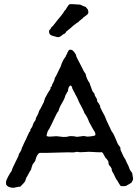

<svg xmlns="http://www.w3.org/2000/svg" viewBox="-20 -885 655 912"><path d="M399 -833Q401 -826 398.5 -821Q396 -816 387 -810Q378 -804 377 -803Q374 -798 364.5 -791.5Q355 -785 352 -780Q345 -777 336.5 -769.5Q328 -762 323 -759Q319 -754 309.5 -747Q300 -740 297 -737Q295 -736 294 -734Q293 -732 291.5 -729.5Q290 -727 289 -726Q283 -725 274.5 -717.5Q266 -710 260 -709Q256 -708 251 -709Q246 -710 240 -712Q234 -714 230 -715Q214 -718 213 -734Q212 -740 217.5 -745Q223 -750 223 -754Q231 -760 243 -776.5Q255 -793 262 -800Q265 -804 270 -810Q275 -816 279 -821.5Q283 -827 286 -833Q291 -836 297.5 -848.5Q304 -861 311 -865Q318 -866 337 -864.5Q356 -863 361 -863Q375 -856 387 -852Q388 -850 393.5 -844.5Q399 -839 399 -833ZM429 -438 431 -430Q432 -428 434.5 -424.5Q437 -421 438.5 -418Q440 -415 441 -411Q442 -407 442 -403Q450 -394 455 -383Q456 -381 456 -378.5Q456 -376 456 -375Q461 -367 464 -359Q479 -334 485 -315Q490 -306 498 -287.5Q506 -269 511 -260Q519 -251 527.5 -230Q536 -209 538 -205Q540 -200 545 -193.5Q550 -187 551 -186Q552 -184 552 -178Q552 -172 554 -170Q556 -166 560 -156.5Q564 -147 568 -139.5Q572 -132 576 -127Q578 -120 585.5 -106Q593 -92 595 -83Q599 -74 608 -63Q608 -58 610 -49Q612 -40 612 -38Q613 -32 609 -25.5Q605 -19 604 -17Q602 -16 590 -8.5Q578 -1 574.5 -1Q571 -1 554 -1Q549 -6 542.5 -18Q536 -30 532 -34Q518 -64 513 -71Q511 -73 511 -78Q511 -83 510 -85Q505 -94 497 -102Q497 -105 495.5 -110.5Q494 -116 494 -120Q493 -121 491.5 -123Q490 -125 488.5 -127.5Q487 -130 486 -131L481 -135Q470 -159 464 -162Q452 -161 431.5 -162.5Q411 -164 403 -164Q396 -164 384 -163Q372 -162 363 -162Q354 -162 346 -164Q331 -161 330 -161Q305 -162 263 -160.5Q221 -159 207 -159H169Q155 -154 147 -120L135 -104Q134 -99 131 -92Q128 -85 128 -80Q123 -74 116 -60Q109 -46 105 -41Q104 -39 102 -32Q100 -25 98 -22Q96 -18 76 2Q70 1 59 4Q48 7 45 7Q18 7 9 -9Q8 -17 9 -23Q10 -29 14 -36.5Q18 -44 18 -45Q19 -47 25 -57.5Q31 -68 35 -72Q37 -83 51 -110L68 -145Q68 -150 70.5 -154.5Q73 -159 76.5 -164Q80 -169 81 -172Q82 -174 83 -179Q84 -184 86 -187Q87 -189 89 -193Q91 -197 92 -200Q95 -208 100 -217Q103 -221 106.5 -230.5Q110 -240 113 -244L119 -258Q120 -259 122 -260.5Q124 -262 124 -263Q124 -264 124 -267Q124 -270 125 -271Q126 -273 129 -277Q132 -281 133 -283Q134 -286 136.5 -293Q139 -300 141 -304L146 -310Q151 -317 150 -323Q162 -343 166 -359Q171 -365 177.5 -379Q184 -393 188 -399Q188 -402 190.5 -408Q193 -414 193 -417Q196 -421 200 -429.5Q204 -438 206 -441Q208 -445 213 -452Q218 -459 220 -463Q220 -464 220 -467Q220 -470 221 -471Q222 -472 224 -473.5Q226 -475 226 -476L228 -484Q229 -486 232.5 -492Q236 -498 238 -504Q240 -510 240 -515Q244 -519 248.5 -528.5Q253 -538 254 -540Q264 -562 267 -566Q278 -601 292 -616Q292 -620 296 -625.5Q300 -631 300 -635Q301 -636 303 -640Q305 -644 307 -646.5Q309 -649 313 -649Q317 -649 320.5 -648Q324 -647 327 -643.5Q330 -640 331.5 -639Q333 -638 336 -632L340 -627Q341 -621 343 -615.5Q345 -610 349 -603.5Q353 -597 354 -594Q357 -588 362 -578.5Q367 -569 370 -563Q376 -548 387 -533Q391 -510 406 -490Q407 -484 411.5 -473Q416 -462 418 -455Q419 -451 423.5 -446.5Q428 -442 429 -438ZM433 -243V-250Q431 -256 431 -257Q425 -265 403 -306Q396 -328 381 -348Q378 -358 369 -374.5Q360 -391 357 -397L346 -422Q345 -423 340 -432.5Q335 -442 333 -447Q331 -449 328.5 -455Q326 -461 324 -463Q322 -478 314 -479Q303 -472 303 -452Q300 -450 296.5 -442.5Q293 -435 291 -433Q288 -418 274.5 -395.5Q261 -373 258 -358Q250 -349 240 -326.5Q230 -304 228 -301L213 -271Q205 -264 201 -239Q208 -236 215.5 -236Q223 -236 232.5 -237Q242 -238 247 -238Q252 -238 263 -236.5Q274 -235 279.5 -234.5Q285 -234 297 -235Q315 -242 346 -235L377 -239Q381 -239 387 -237.5Q393 -236 395 -236Q428 -238 433 -243Z"/></svg>

Font: FuturaRenner
Style: Regular
Weight: 400
Designer: Bastien Sozeau
Foundry: NBR — Bastien Sozeau
Version: Version 2.001;PS 002.001;hotconv 1.0.88;makeotf.lib2.5.64775